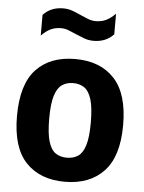

<svg xmlns="http://www.w3.org/2000/svg" viewBox="-55 -826 663 882"><g transform="rotate(5 276.5 -385.5)"><path d="M276.5 10.5Q162.5 10.5 97.2 -58Q32 -126.5 32 -271.5Q32 -418 96.5 -486.8Q161 -555.5 276.5 -555.5Q392 -555.5 456.8 -486Q521.5 -416.5 521.5 -272.5Q521.5 -127 456 -58.2Q390.5 10.5 276.5 10.5ZM276.5 -100.5Q307 -100.5 328.5 -115Q350 -129.5 361.2 -166.5Q372.5 -203.5 372.5 -270.5Q372.5 -339.5 361 -377.2Q349.5 -415 328 -429.8Q306.5 -444.5 276.5 -444.5Q246.5 -444.5 225 -429.8Q203.5 -415 192 -377.8Q180.5 -340.5 180.5 -273Q180.5 -204.5 191.8 -167.2Q203 -130 224.5 -115.2Q246 -100.5 276.5 -100.5ZM352 -646Q328.5 -646 308 -653.8Q287.5 -661.5 268 -670Q250.5 -678 233.5 -684.5Q216.5 -691 199 -691Q172.5 -691 151.2 -681Q130 -671 108.5 -649V-744.5Q144 -782.5 201 -782.5Q224.5 -782.5 245 -774.8Q265.5 -767 285 -758Q302.5 -750 319.5 -743.5Q336.5 -737 354 -737Q380.5 -737 401.8 -747.2Q423 -757.5 444.5 -779V-684Q409 -646 352 -646Z"/></g></svg>

Font: Encode Sans Semi Condensed
Style: Bold
Weight: 700
Width: 4
Designer: Multiple Designers
Foundry: Impallari Type
Version: Version 3.000; ttfautohint (v1.8.3) -l 8 -r 50 -G 200 -x 14 